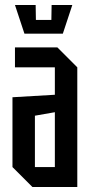

<svg xmlns="http://www.w3.org/2000/svg" viewBox="-20 -750 370 770"><path d="M30 -80V-360L200 -370V-480H40V-560H210L290 -480V0H110ZM120 -286V-80H200V-300ZM187 -730H270L232 -615H78L40 -730H123L124 -670H186Z"/></svg>

Font: Tektur Condensed
Style: Regular
Weight: 400
Width: 3
Designer: Adam Jagosz
Foundry: Adam Jagosz
Version: Version 1.005;gftools[0.9.30]